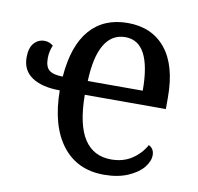

<svg xmlns="http://www.w3.org/2000/svg" viewBox="-67 -615 716 695"><g transform="rotate(10 291.0 -268.0)"><path d="M148 -263Q83 -263 46 -287.5Q9 -312 9 -360Q9 -395 24.5 -412.5Q40 -430 63 -430Q81 -430 95 -418Q85 -395 85 -370Q85 -338 100.5 -326Q116 -314 150 -314Q159 -429 210 -487.5Q261 -546 349 -546Q438 -546 488 -484.5Q538 -423 538 -306V-263H240Q241 -153 275 -101Q309 -49 374 -49Q418 -49 450 -70Q482 -91 500 -124Q520 -114 520 -90Q520 -68 501.5 -45Q483 -22 446 -6Q409 10 358 10Q259 10 204 -62Q149 -134 148 -263ZM444 -314Q444 -494 349 -494Q299 -494 272 -448Q245 -402 242 -314Z"/></g></svg>

Font: Noto Serif Narrow
Style: Regular
Weight: 400
Width: 4
Designer: Monotype Design Team
Foundry: Monotype Imaging Inc.
Version: Version 1.001